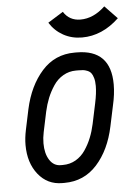

<svg xmlns="http://www.w3.org/2000/svg" viewBox="-51 -729 558 781"><g transform="rotate(-5 227.5 -338.5)"><path d="M303.7 -570.8Q261.7 -570.8 227.3 -589.8Q192.9 -608.9 171.9 -642.6L234.4 -681.6Q258.3 -644 303.7 -644Q356.9 -644 404.3 -689L455.1 -636.2Q386.2 -570.8 303.7 -570.8ZM275.9 -512.2Q415 -512.2 415 -369.6Q415 -329.6 404.3 -283.7L386.7 -200.7Q366.7 -105.5 313.7 -46.6Q260.7 12.2 180.7 12.2H171.9Q111.3 12.2 73.7 -34.9Q36.1 -82 36.1 -155.3Q36.1 -183.6 43 -216.3L60.5 -299.3Q81.1 -393.6 134 -452.9Q187 -512.2 267.1 -512.2ZM341.8 -369.6Q341.8 -388.7 337.9 -402.1Q334 -415.5 328.4 -422.6Q322.8 -429.7 313 -433.6Q303.2 -437.5 295.7 -438.2Q288.1 -439 275.9 -439H267.1Q238.3 -439 214.4 -425Q190.4 -411.1 174.6 -387.2Q158.7 -363.3 148.4 -337.9Q138.2 -312.5 131.8 -283.7L114.3 -200.7Q109.4 -177.7 109.4 -155.3Q109.4 -113.8 126.2 -87.4Q143.1 -61 171.9 -61H180.7Q209.5 -61 233.2 -74.7Q256.8 -88.4 272.7 -112.1Q288.6 -135.7 298.8 -161.4Q309.1 -187 315.4 -216.3L333 -299.3Q341.8 -340.3 341.8 -369.6Z"/></g></svg>

Font: Anka/Coder Narrow
Style: Italic
Weight: 400
Width: 3
Italic angle: -12°
Monospace: yes
Version: Version 001.100